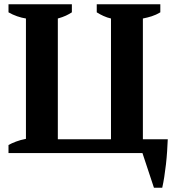

<svg xmlns="http://www.w3.org/2000/svg" viewBox="-20 -720 820 903"><path d="M20 0V-38Q34 -46 55 -54Q76 -62 102 -67V-633Q82 -636 60.5 -643.5Q39 -651 20 -662V-700H318V-662Q306 -654 290 -646.5Q274 -639 252 -633V-65H502V-633Q484 -637 466.5 -645Q449 -653 435 -662V-700H734V-662Q714 -650 693.5 -643.5Q673 -637 652 -633V-65H769Q768 -39 766 -8.5Q764 22 760.5 53Q757 84 752.5 112.5Q748 141 743 163H704L650 0Z"/></svg>

Font: PT Serif
Style: Bold
Weight: 700
Designer: A.Korolkova, O.Umpeleva, V.Yefimov
Foundry: ParaType Ltd
Version: Version 1.000W OFL; ttfautohint (v1.6)